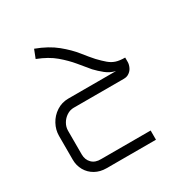

<svg xmlns="http://www.w3.org/2000/svg" viewBox="-142 -502 776 812"><g transform="rotate(-30 246.0 -95.5)"><path d="M148 200Q117 200 93 186.5Q69 173 55.5 149.5Q42 126 42 97V-19Q42 -48 56.5 -75Q71 -102 97 -119Q123 -136 155 -136H388Q362 -142 341.5 -158.5Q321 -175 304 -193Q284 -217 260.5 -245.5Q237 -274 204 -302Q171 -330 119 -350L135 -391Q194 -369 232.5 -337.5Q271 -306 295.5 -275Q320 -244 338 -224Q358 -203 373.5 -190Q389 -177 406.5 -171.5Q424 -166 450 -166V-144Q450 -139 448.5 -132.5Q447 -126 443.5 -118.5Q440 -111 434 -105Q428 -99 420 -95Q412 -91 401 -91H155Q137 -91 121 -80.5Q105 -70 95.5 -53.5Q86 -37 86 -19V97Q86 123 102.5 139.5Q119 156 148 155H389V200Z"/></g></svg>

Font: Mada Light
Style: Regular
Weight: 300
Designer: Khaled Hosny
Version: Version 1.5